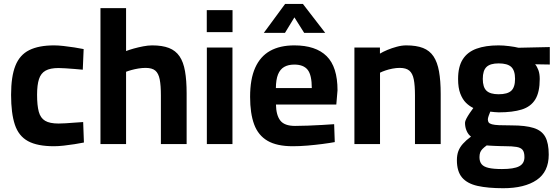

<svg xmlns="http://www.w3.org/2000/svg" viewBox="-20 -749 2893 998"><path d="M260.4 11.1Q174.2 11.1 125.6 -15.4Q76.9 -41.9 57.3 -100.9Q37.6 -159.9 37.6 -256.1Q37.6 -351.3 60.1 -407.6Q82.5 -463.8 131.9 -488.4Q181.3 -513.1 261.1 -513.1Q282.3 -513.1 310.2 -510Q338.1 -506.9 366.4 -502.5Q394.7 -498 414.8 -493.9L410.3 -386.7Q391.4 -388.7 367.3 -390.5Q343.2 -392.4 320.7 -393.9Q298.2 -395.4 284.2 -395.4Q240.9 -395.4 216.6 -381.7Q192.4 -368.1 182.6 -337.8Q172.7 -307.4 172.7 -256.1Q172.7 -201 181.6 -168.2Q190.5 -135.4 214.5 -121.2Q238.4 -106.9 284.2 -106.9Q298.2 -106.9 321 -108.2Q343.8 -109.6 368.6 -111.6Q393.4 -113.6 412.3 -114.6L416.2 -8.2Q396.2 -4.1 368.3 0.3Q340.4 4.6 311.8 7.9Q283.2 11.1 260.4 11.1Z M502.2 0V-706.7H635.3V-483.7Q652.2 -490.2 675.6 -496.8Q699 -503.3 724.3 -508.2Q749.7 -513.1 770.8 -513.1Q823.5 -513.1 858.2 -499.6Q892.9 -486.1 913.2 -456.4Q933.4 -426.7 941.7 -379Q950.1 -331.4 950.1 -263.5V0H816.3V-252.8Q816.3 -304.9 810.2 -336.2Q804 -367.6 787.4 -381.9Q770.7 -396.1 736.9 -396.1Q719.2 -396.1 699.9 -393Q680.7 -389.8 663.6 -385.1Q646.5 -380.4 635.3 -375.9V0Z M1055.2 0V-501.9H1188.3V0ZM1054.8 -582.1V-696.2H1188.7V-582.1Z M1501.8 11.1Q1419.1 11.1 1370.7 -17.1Q1322.2 -45.3 1301.1 -102.3Q1280 -159.3 1280 -245.5Q1280 -337.8 1306.4 -396.8Q1332.8 -455.9 1383.8 -484.5Q1434.8 -513.1 1509.9 -513.1Q1621.3 -513.1 1677.8 -457.2Q1734.4 -401.3 1734.4 -279.8L1728.1 -205.6H1414.4Q1415.4 -150.1 1437.1 -122.3Q1458.8 -94.5 1513.4 -94.5Q1543.7 -94.5 1580.9 -96Q1618 -97.5 1654.6 -99.5Q1691.2 -101.5 1716.9 -103.5L1720.1 -10.4Q1694.5 -5.7 1656.8 -0.7Q1619 4.2 1578.3 7.7Q1537.5 11.1 1501.8 11.1ZM1414 -291.1H1600.7Q1600.7 -359 1579.2 -386.2Q1557.7 -413.3 1509.9 -413.3Q1478.2 -413.3 1457 -401Q1435.8 -388.7 1425.1 -362.1Q1414.4 -335.4 1414 -291.1ZM1351.2 -578 1462 -728.6H1554.4L1670.6 -578H1561.2L1510.3 -658.7L1461.2 -578Z M1822.2 0V-501.9H1954.9V-470.3Q1970.8 -480 1993.8 -489.6Q2016.8 -499.2 2042.6 -506.1Q2068.3 -513.1 2091.5 -513.1Q2144.3 -513.1 2178.8 -499.6Q2213.3 -486.1 2233.4 -456Q2253.4 -425.9 2262 -377.7Q2270.7 -329.5 2270.7 -260.4V0H2137V-252.8Q2137 -304.9 2130.8 -336.2Q2124.6 -367.6 2107.7 -381.9Q2090.7 -396.1 2057.7 -396.1Q2039.5 -396.1 2020.1 -392.3Q2000.7 -388.6 1983.6 -382.7Q1966.5 -376.9 1955.3 -371.2V0Z M2595.7 229.3Q2515.8 229.3 2462.2 217.3Q2408.6 205.3 2381.7 173.7Q2354.9 142 2354.9 83.5Q2354.9 56.8 2362.5 36.5Q2370.2 16.1 2386.4 -1.9Q2402.5 -20 2428.2 -39Q2414 -49.4 2405.6 -68.6Q2397.1 -87.9 2397.1 -110.9Q2397.1 -118.7 2404.1 -132.3Q2411.2 -145.9 2421.3 -160.8Q2431.4 -175.8 2440.3 -187.6Q2420 -197.2 2402.1 -214.7Q2384.3 -232.2 2372.7 -262.2Q2361.1 -292.2 2361.1 -338.6Q2361.1 -402.5 2385.4 -440.6Q2409.6 -478.7 2456.7 -495.9Q2503.8 -513.1 2571.4 -513.1Q2596.9 -513.1 2627.1 -509.2Q2657.3 -505.4 2675 -500.8L2837.8 -504.4V-413.6L2761.7 -414.9Q2771.5 -403.2 2778.5 -384.4Q2785.5 -365.6 2785.5 -338.6Q2785.5 -269.8 2762.2 -232Q2738.9 -194.3 2691.8 -179.7Q2644.8 -165 2572.6 -165Q2565.2 -165 2551 -166.3Q2536.8 -167.7 2528.4 -168.7Q2524.3 -159.2 2520 -146.8Q2515.8 -134.3 2515.8 -128.8Q2515.8 -118.4 2520.2 -112.4Q2524.7 -106.4 2537.3 -102.9Q2549.9 -99.4 2574.5 -98.3Q2599.1 -97.2 2639.9 -97.2Q2711.2 -97.2 2753.4 -84Q2795.7 -70.9 2814 -38.1Q2832.3 -5.2 2832.3 54.8Q2832.3 144 2769.5 186.6Q2706.6 229.3 2595.7 229.3ZM2589.1 129.7Q2650.8 129.7 2678.4 115.4Q2706 101.1 2706 67.9Q2706 42.4 2696.6 30.4Q2687.2 18.4 2664.9 14.7Q2642.7 10.9 2605.3 10.9Q2595.2 10.9 2580.9 10.4Q2566.6 9.9 2552.3 9.4Q2538 8.9 2526.4 8.1Q2514.8 7.3 2509.8 6.9Q2495.9 16.9 2487.4 25.8Q2478.9 34.7 2475.6 44.5Q2472.3 54.4 2472.3 68.5Q2472.3 90.8 2483.2 104.3Q2494 117.8 2519.6 123.7Q2545.1 129.7 2589.1 129.7ZM2571.8 -259.1Q2617.7 -259.1 2637.5 -277.3Q2657.2 -295.5 2657.2 -339Q2657.2 -382.5 2637.5 -401Q2617.7 -419.5 2571.8 -419.5Q2528.3 -419.5 2508.9 -401Q2489.5 -382.5 2489.5 -339Q2489.5 -295.5 2508.9 -277.3Q2528.3 -259.1 2571.8 -259.1Z"/></svg>

Font: Cairo
Style: Regular
Weight: 400
Designer: Mohamed Gaber, Accademia di Belle Arti di Urbino
Foundry: Kief Type Foundry, Accademia di Belle Arti di Urbino
Version: Version 3.120